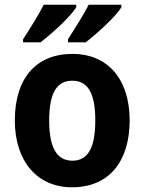

<svg xmlns="http://www.w3.org/2000/svg" viewBox="-20 -786 615 816"><path d="M496 -756V-766H357C338 -728 299 -666 269 -619V-606H344C391 -642 476 -719 496 -756ZM304 -756V-766H166C146 -727 109 -666 78 -619V-606H152C202 -644 283 -718 304 -756ZM531 -274C531 -456 432 -557 289 -557C130 -557 43 -450 43 -274C43 -102 137 10 286 10C446 10 531 -103 531 -274ZM189 -274C189 -385 218 -443 287 -443C357 -443 385 -384 385 -274C385 -164 357 -103 288 -103C218 -103 189 -164 189 -274Z"/></svg>

Font: Noto Sans Devanagari SemiCondensed
Style: Bold
Weight: 700
Width: 4
Designer: Jelle Bosma - Monotype Design Team
Foundry: Monotype Imaging Inc.
Version: Version 2.004